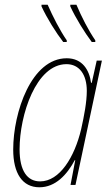

<svg xmlns="http://www.w3.org/2000/svg" viewBox="-20 -784 469 814"><path d="M369 -606H384V-613C354 -657 326 -712 304 -764H278V-757C301 -707 339 -646 369 -606ZM248 -606H263V-613C233 -657 205 -712 182 -764H156V-757C179 -707 217 -646 248 -606ZM147 10C215 10 264 -43 297 -105H299L279 0H300L412 -527H390L369 -433H366C359 -486 330 -537 263 -537C113 -537 36 -308 36 -150C36 -49 75 10 147 10ZM150 -15C96 -15 63 -59 63 -151C63 -297 133 -512 262 -512C316 -512 348 -468 348 -399C348 -352 337 -294 324 -236C296 -118 233 -15 150 -15Z"/></svg>

Font: Noto Sans Condensed Thin
Style: Italic
Weight: 100
Width: 3
Italic angle: -12°
Designer: Monotype Design Team
Foundry: Monotype Imaging Inc.
Version: Version 2.013